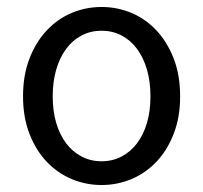

<svg xmlns="http://www.w3.org/2000/svg" viewBox="-20 -518 582 550"><path d="M271 12Q226 12 185.5 -5Q145 -22 114 -54.5Q83 -87 64.5 -134.5Q46 -182 46 -242Q46 -303 64.5 -350.5Q83 -398 114 -431Q145 -464 185.5 -481Q226 -498 271 -498Q316 -498 356.5 -481Q397 -464 428 -431Q459 -398 477.5 -350.5Q496 -303 496 -242Q496 -182 477.5 -134.5Q459 -87 428 -54.5Q397 -22 356.5 -5Q316 12 271 12ZM271 -56Q302 -56 328 -69.5Q354 -83 372.5 -107.5Q391 -132 401 -166Q411 -200 411 -242Q411 -284 401 -318.5Q391 -353 372.5 -378Q354 -403 328 -416.5Q302 -430 271 -430Q240 -430 214 -416.5Q188 -403 169.5 -378Q151 -353 141 -318.5Q131 -284 131 -242Q131 -200 141 -166Q151 -132 169.5 -107.5Q188 -83 214 -69.5Q240 -56 271 -56Z"/></svg>

Font: Giro Regular
Style: Regular
Weight: 400
Designer: Paul D. Hunt
Foundry: Adobe Systems Incorporated
Version: Version 1.000;PS 1.0;hotconv 1.0.88;makeotf.lib2.5.647800